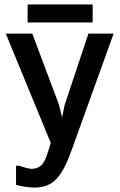

<svg xmlns="http://www.w3.org/2000/svg" viewBox="-20 -845 540 862"><path d="M396 -744H104V-825H396ZM52 -101H66Q79 -96 96.5 -91.5Q114 -87 122 -87Q145 -87 161.5 -99.5Q178 -112 190 -147Q191 -152 192.5 -155.5Q194 -159 196 -164.5Q198 -170 200.5 -179Q203 -188 208 -203L6 -694H125L244 -377L259 -318L270 -373L377 -694H490L302 -172Q286 -127 269.5 -95Q253 -63 234 -42.5Q215 -22 191 -12.5Q167 -3 136 -3Q118 -3 98.5 -5.5Q79 -8 52 -15Z"/></svg>

Font: D2Coding
Style: Bold
Weight: 700
Monospace: yes
Designer: Yong-Rak Park; Jeong-Hwan Yoon; Sang-Min Lee;
Foundry: NHN Corporation
Version: Version 1.3.2; Build 20180524